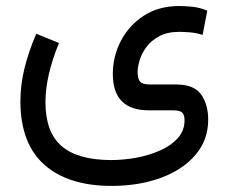

<svg xmlns="http://www.w3.org/2000/svg" viewBox="-20 -375 761 639"><path d="M176.3 -231.9Q131.3 -122.1 131.3 -35.2Q131.3 64.5 184.6 110.8Q237.8 157.2 348.6 157.7Q391.6 157.7 434.8 149.7Q478 141.6 514.2 125.2Q550.3 108.9 572.3 84Q594.2 59.1 594.2 25.4Q594.2 7.3 586.4 -0.2Q578.6 -7.8 555.7 -7.8H475.6Q355.5 -7.8 355.5 -128.4Q355.5 -187.5 382.3 -239Q409.2 -290.5 458.7 -322.8Q508.3 -355 577.1 -355Q591.3 -355 617.4 -352.8Q643.6 -350.6 669.9 -339.4L654.3 -258.8Q633.3 -265.6 612.3 -267.3Q591.3 -269 577.1 -269Q537.1 -269 510.3 -254.6Q483.4 -240.2 467.5 -218.8Q451.7 -197.3 444.8 -174.6Q438 -151.9 438 -134.8Q438 -113.3 446 -103.5Q454.1 -93.8 480.5 -93.8H568.4Q626.5 -93.3 649.7 -60.1Q672.9 -26.9 672.9 23.4Q672.9 90.8 630.6 140.4Q588.4 189.9 515.6 216.8Q442.9 243.7 351.1 243.7Q207 243.7 127.4 173.1Q47.9 102.5 47.9 -38.6Q47.9 -90.8 61 -145.8Q74.2 -200.7 100.6 -262.7Z"/></svg>

Font: Vazir
Style: Regular
Weight: 400
Designer: Saber Rastikerdar
Foundry: Saber Rastikerdar
Version: Version 30.0.0